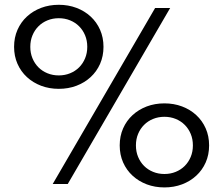

<svg xmlns="http://www.w3.org/2000/svg" viewBox="-20 -784 952 818"><path d="M230.5 -405.5Q190 -405.5 155.2 -418.6Q120.5 -431.8 94.8 -455.5Q69.1 -479.1 54.5 -512Q40 -545 40 -584.5Q40 -624.1 54.5 -657Q69.1 -690 94.8 -713.6Q120.5 -737.3 155.2 -750.5Q190 -763.6 230.5 -763.6Q270.9 -763.6 305.7 -750.5Q340.5 -737.3 366.1 -713.6Q391.8 -690 406.4 -657Q420.9 -624.1 420.9 -584.5Q420.9 -545 406.4 -512Q391.8 -479.1 366.1 -455.5Q340.5 -431.8 305.7 -418.6Q270.9 -405.5 230.5 -405.5ZM204.5 0 640.9 -750H705L268.6 0ZM230.5 -462.7Q256.4 -462.7 278.6 -471.8Q300.9 -480.9 317 -497Q333.2 -513.2 342.5 -535.5Q351.8 -557.7 351.8 -584.5Q351.8 -611.4 342.5 -633.6Q333.2 -655.9 317 -672Q300.9 -688.2 278.6 -697.3Q256.4 -706.4 230.5 -706.4Q204.5 -706.4 182.3 -697.3Q160 -688.2 143.9 -672Q127.7 -655.9 118.4 -633.6Q109.1 -611.4 109.1 -584.5Q109.1 -557.7 118.4 -535.5Q127.7 -513.2 143.9 -497Q160 -480.9 182.3 -471.8Q204.5 -462.7 230.5 -462.7ZM680.5 14.5Q640 14.5 605.2 1.4Q570.5 -11.8 544.8 -35.5Q519.1 -59.1 504.5 -92Q490 -125 490 -164.5Q490 -204.1 504.5 -237Q519.1 -270 544.8 -293.6Q570.5 -317.3 605.2 -330.5Q640 -343.6 680.5 -343.6Q720.9 -343.6 755.7 -330.5Q790.5 -317.3 816.1 -293.6Q841.8 -270 856.4 -237Q870.9 -204.1 870.9 -164.5Q870.9 -125 856.4 -92Q841.8 -59.1 816.1 -35.5Q790.5 -11.8 755.7 1.4Q720.9 14.5 680.5 14.5ZM680.5 -42.7Q706.4 -42.7 728.6 -51.8Q750.9 -60.9 767 -77Q783.2 -93.2 792.5 -115.5Q801.8 -137.7 801.8 -164.5Q801.8 -191.4 792.5 -213.6Q783.2 -235.9 767 -252Q750.9 -268.2 728.6 -277.3Q706.4 -286.4 680.5 -286.4Q654.5 -286.4 632.3 -277.3Q610 -268.2 593.9 -252Q577.7 -235.9 568.4 -213.6Q559.1 -191.4 559.1 -164.5Q559.1 -137.7 568.4 -115.5Q577.7 -93.2 593.9 -77Q610 -60.9 632.3 -51.8Q654.5 -42.7 680.5 -42.7Z"/></svg>

Font: Spartan Med
Style: Regular
Weight: 500
Designer: Matt Bailey, Mirko Velimirovic
Foundry: Matt Bailey
Version: Version 1.005